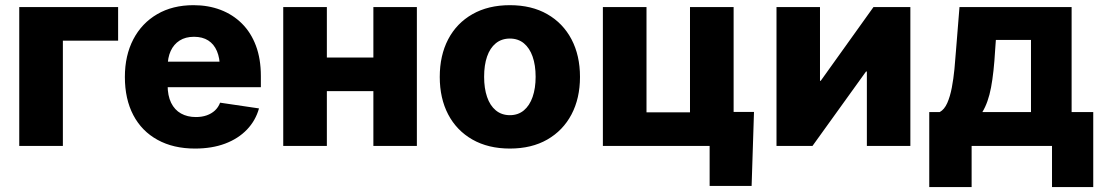

<svg xmlns="http://www.w3.org/2000/svg" viewBox="-20 -570 4309 750"><path d="M441.4 -542.5V-411.1H225.6V0H55.2V-542.5Z M741.7 10.3Q657.2 10.3 595.5 -23.7Q533.7 -57.6 500.7 -120.4Q467.8 -183.1 467.8 -269.5Q467.8 -353 500.7 -416.3Q533.7 -479.5 594 -514.6Q654.3 -549.8 735.8 -549.8Q793.5 -549.8 841.6 -531.5Q889.6 -513.2 925 -478Q960.4 -442.9 979.7 -391.4Q999 -339.8 999 -272.9V-229.5H527.3V-329.1H918L838.9 -305.7Q838.9 -343.3 827.4 -370.4Q815.9 -397.5 793.5 -411.9Q771 -426.3 737.8 -426.3Q704.6 -426.3 681.6 -411.6Q658.7 -397 646.7 -370.8Q634.8 -344.7 634.8 -309.1V-237.3Q634.8 -196.3 648.4 -168.5Q662.1 -140.6 687 -126.7Q711.9 -112.8 745.1 -112.8Q768.6 -112.8 787.4 -119.4Q806.2 -126 819.6 -138.4Q833 -150.9 839.8 -168.9L991.7 -146.5Q978.5 -99.1 944.6 -63.7Q910.6 -28.3 859.4 -9Q808.1 10.3 741.7 10.3Z M1487.3 -345.2V-213.9H1207.5V-345.2ZM1256.8 -542.5V0H1086.4V-542.5ZM1608.4 -542.5V0H1438.5V-542.5Z M1971.7 10.3Q1887.2 10.3 1825.4 -24.9Q1763.7 -60.1 1730.7 -123Q1697.8 -186 1697.8 -269.5Q1697.8 -353.5 1730.7 -416.5Q1763.7 -479.5 1825.4 -514.6Q1887.2 -549.8 1971.7 -549.8Q2056.6 -549.8 2117.9 -514.6Q2179.2 -479.5 2212.4 -416.5Q2245.6 -353.5 2245.6 -269.5Q2245.6 -186 2212.4 -123Q2179.2 -60.1 2117.9 -24.9Q2056.6 10.3 1971.7 10.3ZM1971.7 -120.1Q2003.9 -120.1 2026.4 -138.9Q2048.8 -157.7 2060.5 -191.4Q2072.3 -225.1 2072.3 -270Q2072.3 -315.4 2060.5 -348.9Q2048.8 -382.3 2026.4 -400.9Q2003.9 -419.4 1971.7 -419.4Q1939.5 -419.4 1916.7 -400.9Q1894 -382.3 1882.6 -349.1Q1871.1 -315.9 1871.1 -270Q1871.1 -225.1 1882.6 -191.4Q1894 -157.7 1916.7 -138.9Q1939.5 -120.1 1971.7 -120.1Z M2335 0V-542.5H2505.4V-131.3H2675.3V-542.5H2845.7V0ZM2752 156.2V0H2707.5V-132.8H2925.3L2916 156.2Z M3536.1 0H3366.2V-290.5H3362.8L3153.8 0H3013.2V-542.5H3183.1V-254.4H3186L3392.1 -542.5H3536.1Z M3609.9 160.6V-132.3H3650.9Q3668.9 -142.1 3680.2 -167.5Q3691.4 -192.9 3698 -227.5Q3704.6 -262.2 3708.3 -300.3Q3711.9 -338.4 3714.4 -373.5L3728 -542.5H4166V-132.3H4250.5V160.6H4089.4V0H3775.4V160.6ZM3817.4 -132.3H4007.3V-414.1H3870.1L3867.2 -373.5Q3862.3 -287.1 3851.3 -228.5Q3840.3 -169.9 3817.4 -132.3Z"/></svg>

Font: Inter 16pt ExtraBold
Style: Regular
Weight: 800
Version: Version 4.001;git-66647c0bb